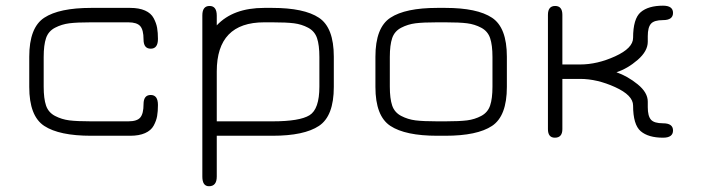

<svg xmlns="http://www.w3.org/2000/svg" viewBox="-20 -478 2471 676"><path d="M438.5 0H300.8Q188.5 0 135.7 -34.7Q83 -69.3 83 -171.9V-278.3Q83 -380.9 135.7 -415.5Q188.5 -450.2 300.8 -450.2H438.5Q469.7 -450.2 490.7 -440.9Q511.7 -431.6 521 -414.1Q530.3 -396.5 533.2 -379.9Q536.1 -363.3 536.1 -340.8Q536.1 -306.6 510.7 -306.6Q485.4 -306.6 485.4 -338.9Q485.4 -373 473.6 -386.2Q461.9 -399.4 431.6 -399.4H300.8Q251 -399.4 224.1 -396Q197.3 -392.6 173.8 -380.4Q150.4 -368.2 142.1 -343.8Q133.8 -319.3 133.8 -277.3V-172.9Q133.8 -130.9 142.1 -106.4Q150.4 -82 173.8 -69.8Q197.3 -57.6 224.1 -54.2Q251 -50.8 300.8 -50.8H431.6Q462.9 -50.8 474.1 -64.5Q485.4 -78.1 485.4 -111.3Q485.4 -143.6 510.7 -143.6Q536.1 -143.6 536.1 -108.4Q536.1 -85.9 533.2 -69.3Q530.3 -52.7 521 -35.6Q511.7 -18.6 490.7 -9.3Q469.7 0 438.5 0Z M1104.5 -277.3Q1104.5 -319.3 1096.2 -343.8Q1087.9 -368.2 1064.9 -380.4Q1042 -392.6 1015.1 -396Q988.3 -399.4 938.5 -399.4H910.2Q743.2 -399.4 743.2 -226.6V-50.8H939.5Q1035.2 -50.8 1069.8 -72.3Q1104.5 -93.8 1104.5 -172.9ZM1155.3 -171.9Q1155.3 -69.3 1103 -34.7Q1050.8 0 939.5 0H743.2V143.6Q743.2 177.7 715.8 177.7Q692.4 177.7 692.4 143.6V-423.8Q692.4 -457 717.8 -457Q743.2 -457 743.2 -422.9V-388.7Q800.8 -450.2 910.2 -450.2H938.5Q1050.8 -450.2 1103 -415.5Q1155.3 -380.9 1155.3 -278.3Z M1547.9 0H1519.5Q1407.2 0 1354.5 -34.7Q1301.8 -69.3 1301.8 -171.9V-278.3Q1301.8 -380.9 1354.5 -415.5Q1407.2 -450.2 1519.5 -450.2H1547.9Q1660.2 -450.2 1712.4 -415.5Q1764.6 -380.9 1764.6 -278.3V-171.9Q1764.6 -69.3 1712.4 -34.7Q1660.2 0 1547.9 0ZM1519.5 -50.8H1547.9Q1597.7 -50.8 1624.5 -54.2Q1651.4 -57.6 1674.3 -69.8Q1697.3 -82 1705.6 -106.4Q1713.9 -130.9 1713.9 -172.9V-277.3Q1713.9 -319.3 1705.6 -343.8Q1697.3 -368.2 1674.3 -380.4Q1651.4 -392.6 1624.5 -396Q1597.7 -399.4 1547.9 -399.4H1519.5Q1469.7 -399.4 1442.9 -396Q1416 -392.6 1392.6 -380.4Q1369.1 -368.2 1360.8 -343.8Q1352.5 -319.3 1352.5 -277.3V-172.9Q1352.5 -130.9 1360.8 -106.4Q1369.1 -82 1392.6 -69.8Q1416 -57.6 1442.9 -54.2Q1469.7 -50.8 1519.5 -50.8Z M2022.5 -200.2H1960V-23.4Q1960 6.8 1933.6 6.8Q1909.2 6.8 1909.2 -23.4V-425.8Q1909.2 -457 1934.6 -457Q1960 -457 1960 -425.8V-251H2022.5Q2083 -251 2146 -279.8Q2209 -308.6 2209 -344.7Q2209 -412.1 2235.8 -435.1Q2262.7 -458 2314.5 -458Q2349.6 -458 2349.6 -432.6Q2349.6 -407.2 2314.5 -407.2Q2283.2 -407.2 2272 -394.5Q2260.7 -381.8 2260.7 -350.6V-331.1Q2260.7 -297.9 2225.1 -267.1Q2189.5 -236.3 2150.4 -223.6Q2189.5 -210 2225.1 -181.2Q2260.7 -152.3 2260.7 -120.1V-100.6Q2260.7 -69.3 2272 -56.6Q2283.2 -43.9 2314.5 -43.9Q2349.6 -43.9 2349.6 -18.6Q2349.6 6.8 2314.5 6.8Q2262.7 6.8 2235.8 -16.1Q2209 -39.1 2209 -106.4Q2209 -142.6 2145.5 -171.4Q2082 -200.2 2022.5 -200.2Z"/></svg>

Font: Jura
Style: Book
Weight: 400
Version: Version 2.3